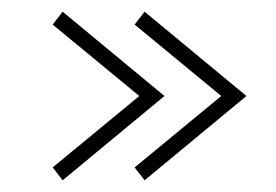

<svg xmlns="http://www.w3.org/2000/svg" viewBox="-20 -403 471 328"><path d="M261 -239 87 -383 70 -361 218 -239 70 -117 87 -95ZM401 -239 227 -383 210 -361 358 -239 210 -117 227 -95Z"/></svg>

Font: Clicker Script
Style: Regular
Weight: 400
Designer: Astigmatic (AOETI)
Foundry: Astigmatic (AOETI)
Version: Version 1.000